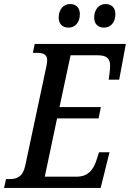

<svg xmlns="http://www.w3.org/2000/svg" viewBox="-51 -932 644 952"><path d="M465 -795C497 -795 521 -820 521 -862C521 -895 501 -912 472 -912C439 -912 416 -884 416 -845C416 -812 436 -795 465 -795ZM289 -795C321 -795 345 -820 345 -862C345 -895 325 -912 296 -912C263 -912 240 -884 240 -845C240 -812 260 -795 289 -795ZM-31 0H448L492 -177H440L426 -134C410 -86 382 -56 329 -56H171L232 -345H438L449 -401H244L299 -658H432C480 -658 495 -641 495 -605C495 -596 494 -586 493 -576L488 -537H540L573 -714H121L112 -670H130C161 -670 183 -664 183 -633C183 -626 181 -614 179 -603L74 -110C62 -55 33 -44 -5 -44H-21Z"/></svg>

Font: Noto Serif Condensed Medium
Style: Italic
Weight: 500
Width: 3
Italic angle: -12°
Designer: Monotype Design Team
Foundry: Monotype Imaging Inc.
Version: Version 2.013